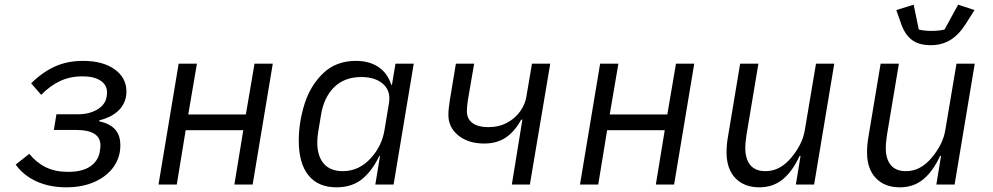

<svg xmlns="http://www.w3.org/2000/svg" viewBox="-20 -788 4240 820"><path d="M47 -85 105 -131Q136 -93 176 -73.5Q216 -54 270 -54Q331 -54 365 -77Q399 -100 406 -139Q409 -157 409 -167Q409 -200 383 -216.5Q357 -233 306 -233H210L221 -300H314Q361 -300 395 -320Q429 -340 435 -373Q437 -383 437 -394Q437 -425 409.5 -443.5Q382 -462 331 -462Q281 -462 238 -442.5Q195 -423 156 -383L113 -432Q160 -479 213.5 -503.5Q267 -528 335 -528Q419 -528 469.5 -492Q520 -456 520 -397Q520 -352 490 -320Q460 -288 404 -274V-270Q449 -260 471.5 -235.5Q494 -211 494 -167Q494 -117 466 -76.5Q438 -36 385.5 -12Q333 12 263 12Q192 12 136.5 -13Q81 -38 47 -85Z M743 -516H821L784 -299H1030L1067 -516H1145L1059 0H981L1019 -232H773L735 0H657Z M1583 0 1603 -122H1600Q1568 -56 1525 -22Q1482 12 1417 12Q1339 12 1297.5 -39Q1256 -90 1256 -188Q1256 -265 1280.5 -343.5Q1305 -422 1360 -475Q1415 -528 1500 -528Q1557 -528 1596 -502Q1635 -476 1651 -426H1654L1669 -516H1747L1661 0ZM1565 -114Q1611 -165 1622 -232L1641 -346Q1650 -399 1616.5 -429Q1583 -459 1523 -459Q1451 -459 1407 -415.5Q1363 -372 1351 -297L1339 -225Q1335 -201 1335 -180Q1335 -121 1363 -89Q1391 -57 1444 -57Q1514 -57 1565 -114Z M2211 -277H2206Q2178 -226 2140 -200.5Q2102 -175 2048 -175Q1980 -175 1937.5 -209.5Q1895 -244 1895 -297Q1895 -322 1901 -359L1927 -516H2005L1978 -359Q1974 -332 1974 -313Q1974 -280 1998 -262.5Q2022 -245 2065 -245Q2111 -245 2146 -264Q2181 -283 2202 -313Q2223 -343 2228 -375L2252 -516H2330L2243 0H2166Z M2543 -516H2621L2584 -299H2830L2867 -516H2945L2859 0H2781L2819 -232H2573L2535 0H2457Z M3399 -122H3395Q3365 -57 3323.5 -22.5Q3282 12 3223 12Q3158 12 3120.5 -27.5Q3083 -67 3083 -137Q3083 -170 3089 -204L3141 -516H3219L3168 -211L3167 -203Q3163 -175 3163 -156Q3163 -109 3184.5 -83Q3206 -57 3249 -57Q3281 -57 3308 -71.5Q3335 -86 3358 -113Q3407 -171 3417 -231L3465 -516H3543L3457 0H3379Z M3999 -122H3995Q3965 -57 3923.5 -22.5Q3882 12 3823 12Q3758 12 3720.5 -27.5Q3683 -67 3683 -137Q3683 -170 3689 -204L3741 -516H3819L3768 -211L3767 -203Q3763 -175 3763 -156Q3763 -109 3784.5 -83Q3806 -57 3849 -57Q3881 -57 3908 -71.5Q3935 -86 3958 -113Q4007 -171 4017 -231L4065 -516H4143L4057 0H3979ZM3828 -688 3808 -745 3882 -768 3904 -662Q3913 -659 3929 -657.5Q3945 -656 3957 -656Q3972 -656 3988 -657.5Q4004 -659 4014 -662L4072 -768L4142 -745L4106 -688Q4075 -639 4038.5 -617Q4002 -595 3955 -595Q3904 -595 3874 -618Q3844 -641 3828 -688Z"/></svg>

Font: iA Writer Mono V
Style: Regular
Weight: 400
Italic angle: -9.5°
Designer: Mike Abbink, Paul van der Laan, Pieter van Rosmalen
Foundry: Bold Monday
Version: Version 2.000